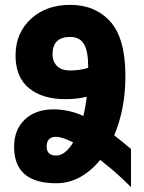

<svg xmlns="http://www.w3.org/2000/svg" viewBox="-20 -744 593 790"><path d="M172 -141Q172 -181 210 -181Q236 -181 281 -158Q248 -104 211 -104Q172 -104 172 -141ZM196 -520Q196 -592 269 -592Q307 -592 325 -563.5Q343 -535 343 -465Q309 -454 269 -454Q232 -454 214 -473Q196 -492 196 -520ZM519 26V-131Q481 -163 450 -187Q496 -297 496 -431Q496 -586 434 -655Q372 -724 269 -724Q170 -724 107 -666Q44 -608 44 -516Q44 -426 99.5 -381Q155 -336 248 -336Q297 -336 337 -346Q332 -304 323 -267Q263 -294 200 -294Q126 -294 82 -252Q38 -210 38 -140Q38 10 211 10Q264 10 310 -15.5Q356 -41 392 -86Q458 -36 519 26Z"/></svg>

Font: Noto Sans Armenian ExtraCondensed Extra
Style: Regular
Weight: 800
Width: 3
Designer: Monotype Design Team
Foundry: Monotype Imaging Inc.
Version: Version 1.901